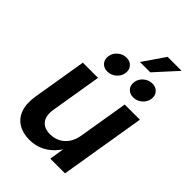

<svg xmlns="http://www.w3.org/2000/svg" viewBox="-264 -1005 1118 1118"><g transform="rotate(45 295.0 -446.5)"><path d="M200.2 8.8Q146 8.8 107.9 -14.9Q69.8 -38.6 54 -84.2Q38.1 -129.9 48.8 -195.8L104 -529.3H229L177.2 -215.3Q168 -159.7 190.9 -129.4Q213.9 -99.1 263.2 -99.1Q296.4 -99.1 324.5 -113Q352.5 -127 372.1 -154.8Q391.6 -182.6 398.4 -225.1L448.7 -529.3H573.7L486.3 0H365.2L386.7 -132.8H404.3Q369.1 -63 318.1 -27.1Q267.1 8.8 200.2 8.8ZM453.6 -593.3Q424.3 -593.3 407.5 -613Q390.6 -632.8 395.5 -661.6Q399.9 -690.4 423.6 -710.2Q447.3 -730 476.6 -730Q505.9 -730 522.9 -710.2Q540 -690.4 535.2 -661.6Q530.8 -632.8 507.1 -613Q483.4 -593.3 453.6 -593.3ZM240.7 -593.3Q211.4 -593.3 194.6 -613Q177.7 -632.8 182.6 -661.6Q187 -690.4 210.7 -710.2Q234.4 -730 263.7 -730Q293.5 -730 310.3 -710.2Q327.1 -690.4 322.3 -661.6Q317.9 -632.8 294.2 -613Q270.5 -593.3 240.7 -593.3ZM336.4 -767.1 429.2 -902.3H544.4L421.4 -767.1Z"/></g></svg>

Font: Inter 24pt SemiBold
Style: Italic
Weight: 600
Italic angle: -9.3988°
Designer: Rasmus Andersson
Foundry: rsms
Version: Version 4.001;git-66647c0bb